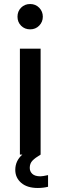

<svg xmlns="http://www.w3.org/2000/svg" viewBox="-20 -769 301 955"><path d="M91 0H79V-527H182V0Q155 16 141.5 30Q128 44 128 66Q128 84 141 96Q154 108 181 108Q192 108 219 102V160Q195 166 168 166Q115 166 85.5 140.5Q56 115 56 76Q56 31 91 0ZM67 -686Q67 -713 85 -731Q103 -749 130 -749Q157 -749 175 -730.5Q193 -712 193 -686Q193 -660 175 -641.5Q157 -623 130 -623Q103 -623 85 -641Q67 -659 67 -686Z"/></svg>

Font: Lopes Sans Medium
Style: Regular
Weight: 500
Designer: Gabriel Lam, Diego Maldonado
Foundry: TypeRant, Foresti Design
Version: Version 4.000